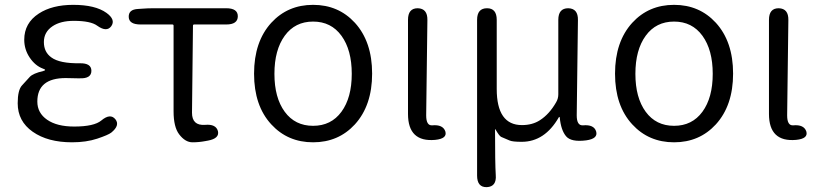

<svg xmlns="http://www.w3.org/2000/svg" viewBox="-20 -574 3382 792"><path d="M277 13Q177 13 115 -30.5Q53 -74 53 -148Q53 -203 71 -222Q87 -239 103 -257Q116 -271 158 -281Q166 -283 166 -285.5Q166 -288 157 -291Q125 -303 102.5 -336.5Q80 -370 80 -410Q80 -479 140 -518Q195 -554 282 -554Q373 -554 419 -521Q458 -493 439 -466Q420 -440 381 -468Q354 -488 284 -488Q230 -488 197 -466Q161 -442 161 -400.5Q161 -359 192 -337Q226 -312 309 -313Q357 -314 357 -282Q357 -249 308 -251H299Q275 -252 251 -252Q134 -252 134 -155Q134 -108 174.5 -80Q215 -52 286 -52Q368 -52 398 -77Q435 -108 456 -82Q476 -57 439 -27Q426 -17 381 -2Q336 13 277 13Z M827 8Q801 13 774 13Q744 13 719 -20Q696 -50 696 -115V-468Q696 -473 691 -473H560Q512 -473 511 -504Q510 -535 549 -537L564 -538Q589 -540 614 -540H913Q961 -540 961 -507Q961 -473 913 -473H781Q776 -473 776 -468L772 -109Q772 -55 826 -59Q871 -63 879 -33Q886 -3 838 6Z M1099 -61Q1028 -138 1028 -270Q1028 -402 1099 -480Q1167 -554 1271.5 -554Q1376 -554 1444 -480Q1515 -402 1515 -270.5Q1515 -139 1444 -61Q1376 13 1271.5 13Q1167 13 1099 -61ZM1154.5 -113Q1197 -55 1271.5 -55Q1346 -55 1388.5 -113Q1431 -171 1431 -269.5Q1431 -368 1388.5 -426.5Q1346 -485 1271.5 -485Q1197 -485 1154.5 -426.5Q1112 -368 1112 -269.5Q1112 -171 1154.5 -113Z M1663 -104V-492Q1663 -540 1703 -540Q1744 -539 1743 -491L1738 -98Q1738 -55 1763 -57Q1807 -61 1817 -32Q1826 -2 1775 3Q1663 13 1663 -104Z M1988 198Q1948 199 1948 150V-492Q1948 -540 1989 -540Q2029 -540 2029 -492V-207Q2029 -58 2133 -58Q2176 -58 2207 -78Q2246 -103 2274 -152Q2283 -167 2283 -185V-492Q2283 -540 2324 -540Q2365 -539 2364 -491L2359 -98Q2359 -55 2385 -57Q2430 -61 2439 -32Q2448 -2 2398 5Q2336 13 2315 -12Q2294 -37 2289 -89Q2288 -94 2285 -90Q2227 11 2132 11Q2094 11 2082 5.5Q2070 0 2048 -9Q2040 -12 2024 -40Q2022 -44 2022 -39Q2022 99 2025 148Q2029 196 1988 198Z M2588 -61Q2517 -138 2517 -270Q2517 -402 2588 -480Q2656 -554 2760.5 -554Q2865 -554 2933 -480Q3004 -402 3004 -270.5Q3004 -139 2933 -61Q2865 13 2760.5 13Q2656 13 2588 -61ZM2643.5 -113Q2686 -55 2760.5 -55Q2835 -55 2877.5 -113Q2920 -171 2920 -269.5Q2920 -368 2877.5 -426.5Q2835 -485 2760.5 -485Q2686 -485 2643.5 -426.5Q2601 -368 2601 -269.5Q2601 -171 2643.5 -113Z M3152 -104V-492Q3152 -540 3192 -540Q3233 -539 3232 -491L3227 -98Q3227 -55 3252 -57Q3296 -61 3306 -32Q3315 -2 3264 3Q3152 13 3152 -104Z"/></svg>

Font: Resource Han Rounded JP Normal
Style: Regular
Weight: 350
Designer: Cyano Hao (round all glyphs); Ryoko NISHIZUKA 西塚涼子 (kana, bopomofo & ideographs); Paul D. Hunt (Latin, Greek & Cyrillic)
Foundry: Cyano Hao
Version: 0.990